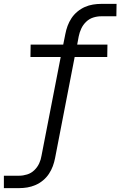

<svg xmlns="http://www.w3.org/2000/svg" viewBox="-47 -760 621 990"><path d="M-27 210V146H52Q72 146 93 139.5Q114 133 130 117.5Q146 102 155 82.5Q164 63 167 43L266 -466H110L111 -530H279L290 -585Q294 -606 301.5 -626.5Q309 -647 321.5 -666Q334 -685 352 -700Q370 -715 390.5 -724Q411 -733 432.5 -736.5Q454 -740 475 -740H554L553 -676H474Q454 -676 433.5 -669.5Q413 -663 397 -647.5Q381 -632 372 -612.5Q363 -593 359 -573L351 -530H507L506 -466H338L237 55Q233 76 225.5 96.5Q218 117 205.5 136Q193 155 175 170Q157 185 136 194Q115 203 94 206.5Q73 210 52 210Z"/></svg>

Font: Lode Term
Style: Italic
Weight: 400
Italic angle: -11°
Monospace: yes
Designer: Belleve Invis
Foundry: Belleve Invis
Version: Version 29.2.0